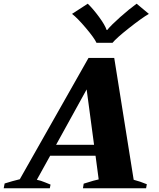

<svg xmlns="http://www.w3.org/2000/svg" viewBox="-61 -1017 861 1037"><path d="M328 -942 413 -997Q442 -969 474 -925.5Q506 -882 515 -855H518Q539 -881 588.5 -925Q638 -969 677 -997L743 -942Q705 -920 636 -865.5Q567 -811 547 -786H460Q449 -811 403 -865.5Q357 -920 328 -942ZM661 -46Q696 -37 732 -22L728 0H387L391 -25Q454 -45 472 -48L455 -176H210L138 -46Q159 -42 182.5 -32Q206 -22 212 -20L208 0H-41L-36 -26Q5 -39 46 -49L417 -704H556ZM447 -235 407 -534 242 -235Z"/></svg>

Font: Trirong Black
Style: Italic
Weight: 900
Italic angle: -12°
Designer: Katatrad Team
Foundry: CadsonDemak
Version: Version 1.001